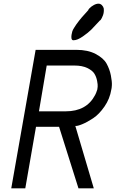

<svg xmlns="http://www.w3.org/2000/svg" viewBox="-20 -1020 658 1040"><path d="M379 -802H377Q369 -802 367 -813Q366 -822 367.5 -831.5Q369 -841 371.5 -849.5Q374 -858 381.5 -869.5Q389 -881 393.5 -888Q398 -895 408.5 -908Q419 -921 424 -927Q429 -933 442 -947Q455 -961 459 -966Q457 -967 465 -975.5Q473 -984 487 -992Q501 -1000 513 -1000H514Q524 -1000 532 -992Q540 -984 542 -974Q543 -964 542 -955Q541 -946 538 -937.5Q535 -929 531.5 -922.5Q528 -916 525.5 -912.5Q523 -909 522 -910Q491 -876 474.5 -859.5Q458 -843 428.5 -822.5Q399 -802 379 -802ZM41 0 173 -750H394Q456 -750 498.5 -727.5Q541 -705 557.5 -675Q574 -645 580.5 -611.5Q587 -578 586 -559Q585 -540 583 -535Q575 -485 546 -443Q517 -401 484.5 -379.5Q452 -358 425 -347Q398 -336 388 -338L488 0H405L300 -333H175L117 0ZM191 -417H336Q449 -417 495 -505Q500 -513 507 -535Q508 -540 509 -550.5Q510 -561 506 -582Q502 -603 491.5 -620.5Q481 -638 453 -651.5Q425 -665 384 -665H233Z"/></svg>

Font: Hermit LightItalic
Style: Regular
Weight: 300
Italic angle: -10°
Designer: Pablo Caro
Version: Version 2.000;PS 002.000;hotconv 1.0.88;makeotf.lib2.5.64775